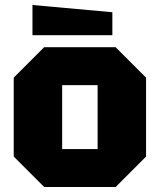

<svg xmlns="http://www.w3.org/2000/svg" viewBox="-20 -749 640 769"><path d="M35 -122V-438L157 -560H443L565 -438V-122L443 0H157ZM229 -152H371V-408H229ZM430 -608H110V-729L430 -700Z"/></svg>

Font: Tektur ExtraBold
Style: Regular
Weight: 800
Designer: Adam Jagosz
Foundry: Adam Jagosz
Version: Version 1.005;gftools[0.9.30]